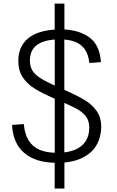

<svg xmlns="http://www.w3.org/2000/svg" viewBox="-20 -908 660 1085"><path d="M344 -15.5V157.5H289V-15.5ZM289 -710V-887.5H344V-710ZM289.5 -1V-724.5H343.5V-1ZM317.5 -685.5Q234 -685.5 191.5 -655.8Q149 -626 149 -566.5Q149 -533.5 162.2 -510.8Q175.5 -488 207.5 -467.2Q239.5 -446.5 301.5 -418.5L326.5 -407.5Q409 -372 454.5 -345Q500 -318 526 -281.2Q552 -244.5 552 -190.5Q552 -135 526.2 -89.2Q500.5 -43.5 444.5 -15.8Q388.5 12 302 12Q215 12 159.2 -16.2Q103.5 -44.5 77 -92.5Q50.5 -140.5 48 -202L114.5 -207Q119.5 -150.5 141.8 -114.5Q164 -78.5 203.8 -61.5Q243.5 -44.5 302 -44.5Q360 -44.5 400.8 -60.5Q441.5 -76.5 463 -108.5Q484.5 -140.5 484.5 -187Q484.5 -225 465.5 -250Q446.5 -275 414 -292.8Q381.5 -310.5 316.5 -338.5L288.5 -350.5Q218 -381 175.2 -407.8Q132.5 -434.5 108 -472Q83.5 -509.5 83.5 -563Q83.5 -622 111.8 -662Q140 -702 193.5 -722Q247 -742 323 -742Q419 -742 481.2 -699.5Q543.5 -657 550.5 -557L485 -552Q480 -599 459.8 -628.5Q439.5 -658 404.2 -671.8Q369 -685.5 317.5 -685.5Z"/></svg>

Font: Monaspace Radon Var
Style: Regular
Weight: 400
Designer: Riley Cran and the Lettermatic Team
Version: Version 1.000 (Monaspace Radon Var)